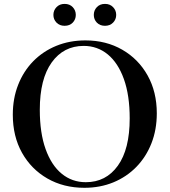

<svg xmlns="http://www.w3.org/2000/svg" viewBox="-20 -928 848 960"><path d="M407 -726Q510.5 -726 591.2 -679.5Q672 -633 718 -550.8Q764 -468.5 764 -361.5Q764 -279.5 737.2 -211.5Q710.5 -143.5 661.8 -93.5Q613 -43.5 546.8 -16.2Q480.5 11 402 11Q298 11 217 -35.5Q136 -82 90 -164.2Q44 -246.5 44 -354.5Q44 -436 70.8 -504Q97.5 -572 146.2 -621.8Q195 -671.5 261.5 -698.8Q328 -726 407 -726ZM409 -17Q510 -17 569.2 -99.5Q628.5 -182 628.5 -336Q628.5 -451.5 599.5 -532.5Q570.5 -613.5 518.8 -656Q467 -698.5 398.5 -698.5Q298 -698.5 238.5 -615.8Q179 -533 179 -379Q179 -263.5 208 -182.5Q237 -101.5 288.8 -59.2Q340.5 -17 409 -17ZM303 -799Q278 -799 262.5 -815Q247 -831 247 -853.5Q247 -876 262.5 -892.2Q278 -908.5 303 -908.5Q328.5 -908.5 343.8 -892.2Q359 -876 359 -853.5Q359 -831 343.8 -815Q328.5 -799 303 -799ZM505 -799Q479.5 -799 464.2 -815Q449 -831 449 -853.5Q449 -876 464.2 -892.2Q479.5 -908.5 505 -908.5Q530 -908.5 545.5 -892.2Q561 -876 561 -853.5Q561 -831 545.5 -815Q530 -799 505 -799Z"/></svg>

Font: Newsreader Display Medium
Style: Regular
Weight: 500
Designer: Hugues Gentile
Foundry: Production Type
Version: Version 1.001